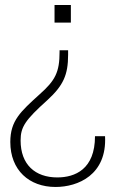

<svg xmlns="http://www.w3.org/2000/svg" viewBox="-20 -550 458 764"><path d="M262 -530H197V-460H262ZM251 -350H217V-343C217 -263 200 -230 138 -175C62 -106 21 -70 21 15C21 127 96 194 201 194C290 194 406 146 398 -8H358C358 124 278 156 208 156C120 156 62 105 62 9C62 -45 80 -72 169 -152C232 -210 251 -252 251 -332Z"/></svg>

Font: Kathrein 35 Thin
Style: Regular
Weight: 250
Designer: Lazydogs Typefoundry, based on Open Sans by Ascender Corporation
Foundry: Lazydogs Typefoundry
Version: Version 1.003;PS 001.003;hotconv 1.0.88;makeotf.lib2.5.64775